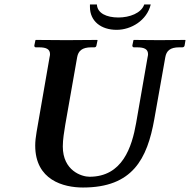

<svg xmlns="http://www.w3.org/2000/svg" viewBox="-20 -824 847 856"><path d="M652 -804H623C610 -765 557 -746 508 -746C455 -746 414 -765 412 -804H381V-793C381 -730 430 -691 500 -691C565 -691 635 -733 652 -804ZM638 -569 587 -276C568 -168 526 -36 379 -36C344 -36 260 -63 260 -171C260 -203 266 -236 271 -268L324 -569C329 -597 346 -613 387 -613H401C406 -613 409 -616 410 -621L415 -645L413 -646C413 -646 312 -645 276 -645C237 -645 140 -646 140 -646L138 -645L133 -621C133 -615 136 -613 140 -613H154C188 -613 203 -604 203 -582C203 -578 202 -573 201 -569L143 -235C139.2 -213 137 -193 137 -175C137 -21 263 12 350 12C571 12 636.4 -115.1 668 -293L717 -569C722 -597 738 -613 779 -613H793C798 -613 802 -616 803 -621L807 -645L805 -646C805 -646 727 -645 691 -645C652 -645 577 -646 577 -646L575 -645L570 -621C570 -616 573 -613 577 -613H591C625 -613 640 -604 640 -582C640 -578 639 -573 638 -569Z"/></svg>

Font: Linux Libertine O
Style: Bold Italic
Weight: 700
Italic angle: -11.5°
Designer: Philipp H. Poll
Foundry: Philipp H. Poll
Version: Version 4.1.0